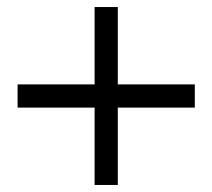

<svg xmlns="http://www.w3.org/2000/svg" viewBox="-20 -526 604 546"><path d="M249 -506H315V-286H534V-220H315V0H249V-220H30V-286H249Z"/></svg>

Font: Klingon pIqaD Mandel
Style: Regular
Weight: 400
Width: 0
Designer: Mike Neff (qa'vaj)
Foundry: Mike Neff and Michael Everson
Version: Version 2.003